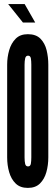

<svg xmlns="http://www.w3.org/2000/svg" viewBox="-20 -910 271 938"><path d="M116 8Q78.5 8 56.5 -13.5Q34.5 -35 24.8 -69Q15 -103 15 -141V-594Q15 -630.5 24.8 -664.5Q34.5 -698.5 56.5 -720.8Q78.5 -743 116 -743Q156 -743 177.8 -720.8Q199.5 -698.5 207.8 -664.5Q216 -630.5 216 -594V-141Q216 -103 206.5 -69Q197 -35 175.2 -13.5Q153.5 8 116 8ZM117 -97Q128.5 -97 130.8 -110.5Q133 -124 133 -141V-594Q133 -611.5 130.8 -624.8Q128.5 -638 117 -638Q106 -638 103 -625Q100 -612 100 -594V-141Q100 -121 103 -109Q106 -97 117 -97ZM152 -800H92L20 -890H100.5Z"/></svg>

Font: League Gothic Condensed
Style: Regular
Weight: 400
Width: 3
Designer: The League of Moveable Type
Version: Version 2.001